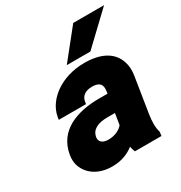

<svg xmlns="http://www.w3.org/2000/svg" viewBox="-177 -877 957 1014"><g transform="rotate(-30 301.5 -370.0)"><path d="M51 -155C47 -131 48 -109 55 -89C75 -32 131 10 216 10C270 10 314 -7 348 -34C349 -23 355 -10 358 0H520L523 -22V-25C514 -54 514 -88 521 -134L555 -348C560 -379 558 -407 550 -431C528 -501 461 -538 360 -538C289 -538 227 -518 180 -485C142 -458 104 -416 95 -358L93 -345H259L261 -358C266 -391 292 -409 332 -409C378 -409 393 -389 387 -350L385 -336H335C200 -336 73 -292 51 -155ZM274 -574H418L603 -750H415ZM218 -166C225 -210 264 -228 323 -228H368L357 -160C340 -139 308 -123 268 -123C234 -123 214 -140 218 -166Z"/></g></svg>

Font: Asimov Pro
Style: UltObl
Weight: 900
Designer: Google
Version: Version 2.000980; 2014